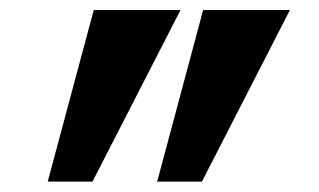

<svg xmlns="http://www.w3.org/2000/svg" viewBox="-20 -713 626 377"><path d="M73.7 -356.4H161.6L334.5 -693.4H164.1ZM288.6 -356.4H376.5L549.3 -693.4H378.9Z"/></svg>

Font: Cascadia Mono SemiBold
Style: Regular
Weight: 600
Monospace: yes
Designer: Aaron Bell
Foundry: Saja Typeworks
Version: Version 2404.023